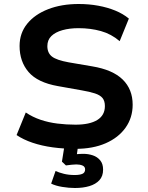

<svg xmlns="http://www.w3.org/2000/svg" viewBox="-20 -735 739 961"><path d="M358 10Q299 10 244 2.5Q189 -5 143 -20.5Q97 -36 63 -59L109 -172Q143 -149 183 -135.5Q223 -122 267.5 -116.5Q312 -111 358 -111Q429 -111 467 -134.5Q505 -158 505 -204Q505 -230 493 -244.5Q481 -259 455 -267.5Q429 -276 388 -283L270 -304Q168 -322 123 -374.5Q78 -427 78 -505Q78 -569 116 -616Q154 -663 221 -689Q288 -715 374 -715Q425 -715 471.5 -706.5Q518 -698 557 -682Q596 -666 625 -642L579 -529Q537 -565 485 -579.5Q433 -594 373 -594Q328 -594 292.5 -584Q257 -574 237 -554.5Q217 -535 217 -504Q217 -470 240 -452Q263 -434 324 -423L441 -403Q544 -386 594 -337Q644 -288 644 -211Q644 -146 608.5 -96Q573 -46 509 -18Q445 10 358 10ZM355 206Q325 206 291.5 200.5Q258 195 236 184L258 121Q276 129 300 135Q324 141 354 141Q379 141 392.5 135Q406 129 406 113Q406 99 393 93.5Q380 88 362 88Q354 88 338.5 89.5Q323 91 310 93L290 74L305 -20H373L361 64L330 44Q341 39 360 37Q379 35 398 35Q422 35 444.5 42.5Q467 50 481.5 67.5Q496 85 496 114Q496 147 477.5 167Q459 187 427.5 196.5Q396 206 355 206Z"/></svg>

Font: Nunito Sans 6pt
Style: Bold
Weight: 700
Version: Version 3.101;gftools[0.9.27]